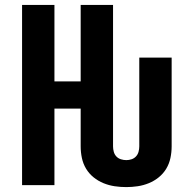

<svg xmlns="http://www.w3.org/2000/svg" viewBox="-20 -755 790 783"><path d="M495 8Q471 8 447.5 4.5Q424 1 402 -8Q380 -17 361.5 -32Q343 -47 331 -67Q319 -87 314 -110.5Q309 -134 309 -158V-312H202V0H70V-735H202V-423H309V-735H441V-158Q441 -147 444 -136Q447 -125 454.5 -117Q462 -109 473 -105.5Q484 -102 495 -102Q506 -102 516.5 -105.5Q527 -109 534.5 -117Q542 -125 545 -136Q548 -147 548 -158V-520H680V-158Q680 -134 675 -110.5Q670 -87 658 -67Q646 -47 627.5 -32Q609 -17 587 -8Q565 1 541.5 4.5Q518 8 495 8Z"/></svg>

Font: Iosevka Aile Extrabold
Style: Regular
Weight: 800
Designer: Belleve Invis
Foundry: Belleve Invis
Version: Version 27.3.5; ttfautohint (v1.8.4)